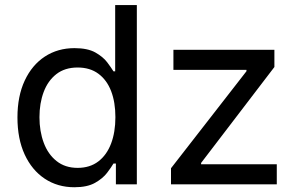

<svg xmlns="http://www.w3.org/2000/svg" viewBox="-20 -748 1205 779"><path d="M281.7 11.7Q213.9 11.7 161.6 -22.9Q109.4 -57.6 80.1 -121.1Q50.8 -184.6 50.8 -271.5Q50.8 -357.9 80.3 -421.1Q109.9 -484.4 162.1 -518.6Q214.4 -552.7 282.2 -552.7Q335.4 -552.7 366.7 -535.2Q397.9 -517.6 414.8 -495.4Q431.6 -473.1 440.4 -458.5H447.3V-727.5H535.2V0H450.2V-84.5H440.4Q431.6 -69.3 414.3 -46.6Q397 -23.9 365.5 -6.1Q334 11.7 281.7 11.7ZM294.9 -66.9Q344.7 -66.9 378.9 -93Q413.1 -119.1 430.7 -165.5Q448.2 -211.9 448.2 -272.5Q448.2 -333 430.9 -378.2Q413.6 -423.3 379.4 -448.7Q345.2 -474.1 294.9 -474.1Q243.2 -474.1 208.7 -447.3Q174.3 -420.4 157.2 -374.8Q140.1 -329.1 140.1 -272.5Q140.1 -215.3 157.5 -168.7Q174.8 -122.1 209.5 -94.5Q244.1 -66.9 294.9 -66.9ZM673.8 0V-65.4L980 -459V-464.4H683.6V-545.9H1093.3V-476.1L795.9 -86.9V-81.5H1103V0Z"/></svg>

Font: Atlassian Sans
Style: Regular
Weight: 400
Designer: Rasmus Andersson
Foundry: Modifications by Atlassian Pty Ltd, manufactured by rsms
Version: Version 4.001;git-9221beed3